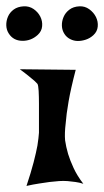

<svg xmlns="http://www.w3.org/2000/svg" viewBox="-49 -659 334 617"><path d="M14.6 -436.5 194.3 -434.6Q178.7 -375 171.4 -333Q164.1 -291 162.1 -262.7Q158.2 -230.5 160.2 -208Q163.1 -187.5 169.9 -164.1Q175.8 -144.5 187.5 -119.1Q199.2 -93.8 218.8 -68.4Q207 -72.3 193.4 -74.2Q179.7 -76.2 168 -77.1Q154.3 -78.1 140.6 -77.1Q127 -76.2 110.4 -74.2Q96.7 -72.3 77.1 -69.3Q57.6 -66.4 36.1 -61.5Q50.8 -105.5 59.1 -137.7Q67.4 -169.9 71.3 -191.4Q75.2 -216.8 76.2 -232.4Q76.2 -252 76.2 -276.9Q76.2 -301.8 76.2 -325.2Q76.2 -348.6 75.2 -366.7Q74.2 -384.8 71.3 -389.6L61.5 -399.4Q55.7 -404.3 44.4 -413.6Q33.2 -422.9 14.6 -436.5ZM27.3 -638.7Q44.9 -639.6 59.1 -629.9Q73.2 -620.1 80.6 -605.5Q87.9 -590.8 86.4 -574.7Q85 -558.6 72.3 -546.9Q50.8 -527.3 22.5 -527.8Q-5.9 -528.3 -20.5 -550.8Q-28.3 -562.5 -28.8 -577.1Q-29.3 -591.8 -23.4 -605.5Q-17.6 -619.1 -4.9 -628.4Q7.8 -637.7 27.3 -638.7ZM206.1 -638.7Q223.6 -639.6 237.8 -629.4Q252 -619.1 259.3 -604.5Q266.6 -589.8 265.1 -573.7Q263.7 -557.6 251 -545.9Q240.2 -536.1 227.1 -531.7Q213.9 -527.3 201.2 -527.3Q188.5 -527.3 176.8 -533.2Q165 -539.1 158.2 -549.8Q150.4 -561.5 149.9 -576.2Q149.4 -590.8 155.3 -604.5Q161.1 -618.2 173.8 -627.9Q186.5 -637.7 206.1 -638.7Z"/></svg>

Font: Lakki Reddy
Style: Regular
Weight: 400
Designer: Appaji Ambarisha Darbha
Version: Version 1.0.4; ttfautohint (v1.2.42-39fb)